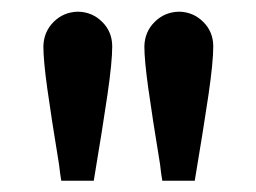

<svg xmlns="http://www.w3.org/2000/svg" viewBox="-20 -789 447 335"><path d="M83 -502Q69.3 -585.4 62.5 -634.5Q55.7 -683.6 55.7 -708Q56.2 -733.4 73.5 -750.7Q90.8 -768.1 116.2 -768.6Q141.1 -768.1 158.4 -750.7Q175.8 -733.4 175.8 -708Q175.8 -680.7 167.5 -623.8Q159.2 -566.9 143.6 -473.6H86.9Q85 -484.4 83 -502ZM259.3 -502Q245.6 -585.4 238.8 -634.5Q231.9 -683.6 231.9 -708Q232.4 -733.4 249.8 -750.7Q267.1 -768.1 292.5 -768.6Q317.4 -768.1 334.7 -750.7Q352.1 -733.4 352.1 -708Q352.1 -680.7 343.8 -623.8Q335.4 -566.9 319.8 -473.6H263.2Q261.2 -484.4 259.3 -502Z"/></svg>

Font: Reddit Sans Strawberry SemiBold
Style: Regular
Weight: 600
Designer: Stephen Hutchings
Foundry: Reddit
Version: Version 1.013